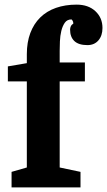

<svg xmlns="http://www.w3.org/2000/svg" viewBox="-20 -810 463 830"><path d="M14 -523V-458H96V-86L30 -67V0H328V-67L238 -86V-458H347V-540H238V-590Q238 -608 239 -631.5Q240 -655 245 -676Q250 -697 260 -711.5Q270 -726 289 -726Q290 -726 293.5 -721Q297 -716 297 -708Q289 -703 286 -696Q283 -689 283 -682Q283 -650 301.5 -632.5Q320 -615 358 -615Q388 -615 405.5 -635.5Q423 -656 423 -689Q423 -733 392.5 -761.5Q362 -790 311 -790Q262 -790 222 -776Q182 -762 154 -734.5Q126 -707 111 -667Q96 -627 96 -576V-537Z"/></svg>

Font: GradeGX
Style: Regular
Weight: 100
Width: 1
Designer: Adam Twardoch
Foundry: Adam Twardoch
Version: Version 2.002; DEVELOPMENT